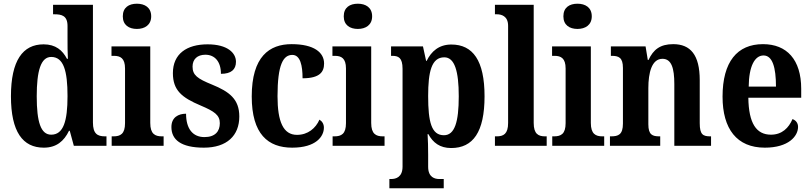

<svg xmlns="http://www.w3.org/2000/svg" viewBox="-20 -786 4376 1035"><path d="M216 10C284 10 325 -25 352 -81H356L378 0H554V-51H546C505 -51 481 -65 481 -126V-760H266V-709H273C312 -709 344 -702 344 -646V-580C344 -542 344 -500 346 -469H341C317 -515 280 -547 215 -547C103 -547 39 -460 39 -267C39 -75 103 10 216 10ZM256 -60C200 -60 178 -128 178 -267C178 -404 200 -479 256 -479C323 -479 344 -404 344 -268C344 -133 322 -60 256 -60Z M718 -630C760 -630 795 -651 795 -698C795 -746 760 -766 718 -766C675 -766 642 -746 642 -698C642 -651 675 -630 718 -630ZM582 0H862V-51H852C816 -51 790 -64 790 -123V-536H581V-485H594C629 -485 654 -472 654 -417V-122C654 -64 629 -51 592 -51H582Z M1079 10C1203 10 1270 -55 1270 -158C1270 -252 1216 -292 1123 -330C1044 -362 1018 -381 1018 -427C1018 -467 1044 -491 1087 -491C1137 -491 1171 -455 1171 -388C1226 -388 1252 -411 1252 -453C1252 -501 1206 -547 1099 -547C987 -547 912 -496 912 -392C912 -299 960 -260 1062 -217C1135 -186 1165 -166 1165 -122C1165 -78 1140 -47 1082 -47C1019 -47 983 -92 983 -173C942 -173 904 -154 904 -101C904 -34 954 10 1079 10Z M1555 10C1683 10 1726 -50 1726 -98C1726 -117 1717 -132 1702 -141C1682 -95 1640 -59 1581 -59C1507 -59 1476 -130 1476 -267C1476 -439 1507 -490 1556 -490C1599 -490 1611 -432 1611 -364C1706 -364 1727 -400 1727 -444C1727 -503 1673 -548 1552 -548C1432 -548 1337 -481 1337 -266C1337 -63 1425 10 1555 10Z M1909 -630C1951 -630 1986 -651 1986 -698C1986 -746 1951 -766 1909 -766C1866 -766 1833 -746 1833 -698C1833 -651 1866 -630 1909 -630ZM1773 0H2053V-51H2043C2007 -51 1981 -64 1981 -123V-536H1772V-485H1785C1820 -485 1845 -472 1845 -417V-122C1845 -64 1820 -51 1783 -51H1773Z M2079 229H2372V179H2348C2325 179 2288 171 2288 113V49C2288 8 2287 -30 2285 -63H2289C2314 -17 2351 12 2412 12C2530 12 2592 -74 2592 -267C2592 -460 2529 -546 2413 -546C2346 -546 2305 -509 2280 -458H2277L2260 -536H2088V-485H2094C2127 -485 2150 -476 2150 -415V112C2150 170 2113 179 2089 179H2079ZM2373 -57C2306 -57 2288 -128 2288 -268C2288 -399 2306 -477 2375 -477C2431 -477 2453 -402 2453 -267C2453 -128 2431 -57 2373 -57Z M2648 0H2927V-51H2918C2882 -51 2857 -64 2857 -123V-760H2648V-709H2658C2681 -709 2719 -701 2719 -647V-123C2719 -64 2694 -51 2658 -51H2648Z M3093 -630C3135 -630 3170 -651 3170 -698C3170 -746 3135 -766 3093 -766C3050 -766 3017 -746 3017 -698C3017 -651 3050 -630 3093 -630ZM2957 0H3237V-51H3227C3191 -51 3165 -64 3165 -123V-536H2956V-485H2969C3004 -485 3029 -472 3029 -417V-122C3029 -64 3004 -51 2967 -51H2957Z M3268 0H3539V-51H3535C3497 -51 3475 -59 3475 -116V-311C3475 -393 3493 -469 3551 -469C3600 -469 3615 -418 3615 -333V0H3813V-51H3809C3770 -51 3752 -60 3752 -122V-354C3752 -490 3702 -548 3609 -548C3539 -548 3502 -519 3476 -463H3472L3460 -536H3273V-485H3277C3315 -485 3338 -476 3338 -420V-120C3338 -60 3313 -51 3274 -51H3268Z M4103 10C4231 10 4282 -52 4282 -102C4282 -124 4269 -138 4252 -144C4232 -97 4196 -60 4136 -60C4057 -60 4016 -121 4014 -259H4299V-307C4299 -465 4221 -548 4093 -548C3954 -548 3875 -453 3875 -265C3875 -91 3952 10 4103 10ZM4163 -319H4016C4017 -428 4048 -487 4096 -487C4144 -487 4163 -423 4163 -319Z"/></svg>

Font: Noto Serif Myanmar Condensed
Style: Bold
Weight: 700
Width: 3
Designer: Ben Mitchell and the Monotype Design Team
Foundry: Monotype Imaging Inc.
Version: Version 2.106